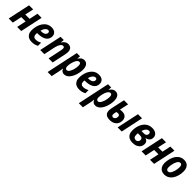

<svg xmlns="http://www.w3.org/2000/svg" viewBox="478 -2367 4416 4416"><g transform="rotate(45 2686.0 -159.5)"><path d="M5.9 0 122.6 -545.4H256.8L210.9 -334H352.1L396.5 -545.4H530.3L414.1 0H281.2L329.1 -227.1H188L140.1 0Z M757.3 9.8Q700.2 9.8 658 -12.2Q615.7 -34.2 592.3 -77.4Q568.8 -120.6 568.8 -183.1Q568.8 -253.4 586.9 -320.1Q605 -386.7 640.4 -439.7Q675.8 -492.7 728.3 -523.9Q780.8 -555.2 849.6 -555.2Q925.8 -555.2 967 -517.6Q1008.3 -480 1008.3 -417Q1008.3 -372.1 989.7 -336.2Q971.2 -300.3 934.6 -275.6Q897.9 -251 844.5 -238Q791 -225.1 721.7 -225.1H705.1Q703.6 -215.3 702.6 -206.1Q701.7 -196.8 701.7 -187.5Q701.7 -141.6 723.4 -118.2Q745.1 -94.7 786.1 -94.7Q823.7 -94.7 854.5 -103.5Q885.3 -112.3 926.8 -133.8V-31.7Q887.7 -9.8 846.9 0Q806.2 9.8 757.3 9.8ZM721.7 -317.9H734.4Q788.1 -317.9 820.6 -330.3Q853 -342.8 867.7 -363.8Q882.3 -384.8 882.3 -410.2Q882.3 -431.6 870.6 -443.1Q858.9 -454.6 836.9 -454.6Q813 -454.6 790.3 -437.7Q767.6 -420.9 749.8 -390.4Q731.9 -359.9 721.7 -317.9Z M1031.7 0 1147.5 -545.4H1251.5L1244.1 -460.9H1247.6Q1265.6 -489.7 1287.6 -511Q1309.6 -532.2 1335.7 -543.9Q1361.8 -555.7 1392.6 -555.7Q1430.2 -555.7 1458.5 -540.5Q1486.8 -525.4 1502.2 -495.1Q1517.6 -464.8 1517.6 -418.9Q1517.6 -400.9 1514.4 -378.2Q1511.2 -355.5 1505.9 -329.6L1436.5 0H1303.2L1370.6 -319.3Q1374.5 -339.4 1377.4 -357.9Q1380.4 -376.5 1380.4 -391.1Q1380.4 -416.5 1369.9 -429Q1359.4 -441.4 1336.9 -441.4Q1308.6 -441.4 1286.4 -417.2Q1264.2 -393.1 1247.6 -351.3Q1231 -309.6 1219.2 -256.8L1165.5 0Z M1509.8 237.8 1675.8 -545.4H1780.8L1773.9 -467.3H1777.8Q1795.9 -493.7 1816.7 -513.7Q1837.4 -533.7 1862.3 -544.7Q1887.2 -555.7 1916.5 -555.7Q1953.1 -555.7 1982.9 -537.4Q2012.7 -519 2030.3 -479.5Q2047.9 -439.9 2047.9 -376.5Q2047.9 -326.7 2037.6 -272.9Q2027.3 -219.2 2007.8 -168.9Q1988.3 -118.7 1959.7 -78.1Q1931.2 -37.6 1894 -13.9Q1856.9 9.8 1812 9.8Q1784.2 9.8 1763.7 0.2Q1743.2 -9.3 1728.8 -26.4Q1714.4 -43.5 1703.6 -65.9H1700.2Q1697.3 -32.7 1692.6 -3.9Q1688 24.9 1682.1 52.2L1642.6 237.8ZM1789.1 -102.1Q1810.5 -102.1 1829.1 -118.9Q1847.7 -135.7 1862.8 -164.1Q1877.9 -192.4 1888.9 -227.1Q1899.9 -261.7 1905.5 -297.9Q1911.1 -334 1911.1 -366.2Q1911.1 -406.2 1898.7 -425.8Q1886.2 -445.3 1861.8 -445.3Q1840.3 -445.3 1822.5 -431.4Q1804.7 -417.5 1790.5 -394.5Q1776.4 -371.6 1765.9 -343Q1755.4 -314.5 1748.3 -284.2Q1741.2 -253.9 1737.8 -226.6Q1734.4 -199.2 1734.4 -178.7Q1734.4 -142.6 1748.8 -122.3Q1763.2 -102.1 1789.1 -102.1Z M2299.8 9.8Q2242.7 9.8 2200.4 -12.2Q2158.2 -34.2 2134.8 -77.4Q2111.3 -120.6 2111.3 -183.1Q2111.3 -253.4 2129.4 -320.1Q2147.5 -386.7 2182.9 -439.7Q2218.3 -492.7 2270.8 -523.9Q2323.2 -555.2 2392.1 -555.2Q2468.3 -555.2 2509.5 -517.6Q2550.8 -480 2550.8 -417Q2550.8 -372.1 2532.2 -336.2Q2513.7 -300.3 2477.1 -275.6Q2440.4 -251 2387 -238Q2333.5 -225.1 2264.2 -225.1H2247.6Q2246.1 -215.3 2245.1 -206.1Q2244.1 -196.8 2244.1 -187.5Q2244.1 -141.6 2265.9 -118.2Q2287.6 -94.7 2328.6 -94.7Q2366.2 -94.7 2397 -103.5Q2427.7 -112.3 2469.2 -133.8V-31.7Q2430.2 -9.8 2389.4 0Q2348.6 9.8 2299.8 9.8ZM2264.2 -317.9H2276.9Q2330.6 -317.9 2363 -330.3Q2395.5 -342.8 2410.2 -363.8Q2424.8 -384.8 2424.8 -410.2Q2424.8 -431.6 2413.1 -443.1Q2401.4 -454.6 2379.4 -454.6Q2355.5 -454.6 2332.8 -437.7Q2310.1 -420.9 2292.2 -390.4Q2274.4 -359.9 2264.2 -317.9Z M2523.9 237.8 2689.9 -545.4H2794.9L2788.1 -467.3H2792Q2810.1 -493.7 2830.8 -513.7Q2851.6 -533.7 2876.5 -544.7Q2901.4 -555.7 2930.7 -555.7Q2967.3 -555.7 2997.1 -537.4Q3026.9 -519 3044.4 -479.5Q3062 -439.9 3062 -376.5Q3062 -326.7 3051.8 -272.9Q3041.5 -219.2 3022 -168.9Q3002.4 -118.7 2973.9 -78.1Q2945.3 -37.6 2908.2 -13.9Q2871.1 9.8 2826.2 9.8Q2798.3 9.8 2777.8 0.2Q2757.3 -9.3 2742.9 -26.4Q2728.5 -43.5 2717.8 -65.9H2714.4Q2711.4 -32.7 2706.8 -3.9Q2702.1 24.9 2696.3 52.2L2656.7 237.8ZM2803.2 -102.1Q2824.7 -102.1 2843.3 -118.9Q2861.8 -135.7 2877 -164.1Q2892.1 -192.4 2903.1 -227.1Q2914.1 -261.7 2919.7 -297.9Q2925.3 -334 2925.3 -366.2Q2925.3 -406.2 2912.8 -425.8Q2900.4 -445.3 2876 -445.3Q2854.5 -445.3 2836.7 -431.4Q2818.8 -417.5 2804.7 -394.5Q2790.5 -371.6 2780 -343Q2769.5 -314.5 2762.5 -284.2Q2755.4 -253.9 2752 -226.6Q2748.5 -199.2 2748.5 -178.7Q2748.5 -142.6 2762.9 -122.3Q2777.3 -102.1 2803.2 -102.1Z M3294.4 9.8Q3238.3 9.8 3201.7 -7.1Q3165 -23.9 3147.5 -56.2Q3129.9 -88.4 3129.9 -133.8Q3129.9 -147 3132.1 -168Q3134.3 -189 3139.6 -215.8L3210.9 -545.4H3344.2L3297.4 -326.7Q3310.5 -329.6 3328.9 -331.5Q3347.2 -333.5 3368.2 -333.5Q3415.5 -333.5 3449 -316.7Q3482.4 -299.8 3500.5 -268.1Q3518.6 -236.3 3518.6 -190.9Q3518.6 -133.3 3493.2 -87.9Q3467.8 -42.5 3417.7 -16.4Q3367.7 9.8 3294.4 9.8ZM3308.1 -87.4Q3325.2 -87.4 3338.9 -94.5Q3352.5 -101.6 3362.5 -114Q3372.6 -126.5 3377.7 -143.1Q3382.8 -159.7 3382.8 -178.7Q3382.8 -198.2 3376.7 -210.9Q3370.6 -223.6 3358.4 -230Q3346.2 -236.3 3328.1 -236.3Q3316.4 -236.3 3303.7 -234.4Q3291 -232.4 3276.9 -229.5Q3268.6 -191.9 3265.4 -172.9Q3262.2 -153.8 3262.2 -139.6Q3262.2 -115.7 3273.9 -101.6Q3285.6 -87.4 3308.1 -87.4ZM3548.8 0 3665 -545.4H3798.3L3682.1 0Z M4036.6 9.8Q3976.1 9.8 3931.2 -12.9Q3886.2 -35.6 3861.6 -80.1Q3836.9 -124.5 3836.9 -189.9Q3836.9 -241.7 3847.2 -293.9Q3857.4 -346.2 3879.2 -393.3Q3900.9 -440.4 3934.8 -476.8Q3968.8 -513.2 4015.6 -534.4Q4062.5 -555.7 4123 -555.7Q4175.8 -555.7 4215.3 -539.6Q4254.9 -523.4 4277.1 -492.4Q4299.3 -461.4 4299.3 -416.5Q4299.3 -378.9 4284.9 -351.8Q4270.5 -324.7 4243.9 -307.4Q4217.3 -290 4179.2 -280.8L4178.7 -276.9Q4212.4 -269 4236.6 -242.2Q4260.7 -215.3 4260.7 -166Q4260.7 -120.1 4236.3 -80.1Q4211.9 -40 4162.4 -15.1Q4112.8 9.8 4036.6 9.8ZM4045.9 -87.4Q4070.3 -87.4 4088.4 -98.1Q4106.4 -108.9 4116.7 -127.2Q4127 -145.5 4127 -168.5Q4127 -189.5 4118.2 -204.1Q4109.4 -218.8 4090.6 -226.3Q4071.8 -233.9 4042 -233.9H3974.1Q3972.7 -221.2 3971.7 -209.7Q3970.7 -198.2 3970.7 -185.1Q3970.7 -131.3 3991.9 -109.4Q4013.2 -87.4 4045.9 -87.4ZM3994.1 -329.1H4074.7Q4103.5 -329.1 4123.3 -338.1Q4143.1 -347.2 4153.6 -364.5Q4164.1 -381.8 4164.1 -406.2Q4164.1 -430.2 4150.6 -443.4Q4137.2 -456.5 4113.3 -456.5Q4085 -456.5 4062.5 -439.9Q4040 -423.3 4022.9 -394.5Q4005.9 -365.7 3994.1 -329.1Z M4327.1 0 4443.8 -545.4H4578.1L4532.2 -334H4673.3L4717.8 -545.4H4851.6L4735.4 0H4602.5L4650.4 -227.1H4509.3L4461.4 0Z M5070.3 9.8Q5015.6 9.8 4975.1 -13.4Q4934.6 -36.6 4912.4 -80.1Q4890.1 -123.5 4890.1 -183.6Q4890.1 -233.9 4900.1 -286.1Q4910.2 -338.4 4930.7 -386.7Q4951.2 -435.1 4983.4 -473.1Q5015.6 -511.2 5059.8 -533.4Q5104 -555.7 5161.1 -555.7Q5216.3 -555.7 5256.3 -532.2Q5296.4 -508.8 5317.9 -464.6Q5339.4 -420.4 5339.4 -358.4Q5339.4 -306.6 5329.3 -254.4Q5319.3 -202.1 5298.6 -154.5Q5277.8 -106.9 5246.1 -70.1Q5214.4 -33.2 5170.4 -11.7Q5126.5 9.8 5070.3 9.8ZM5083.5 -101.1Q5106.4 -101.1 5125.5 -116.9Q5144.5 -132.8 5159.2 -160.2Q5173.8 -187.5 5184.1 -221.2Q5194.3 -254.9 5199.7 -290.5Q5205.1 -326.2 5205.1 -358.9Q5205.1 -384.8 5199.5 -404.1Q5193.8 -423.3 5181.2 -434.1Q5168.5 -444.8 5147.5 -444.8Q5123 -444.8 5103.3 -427Q5083.5 -409.2 5068.6 -380.1Q5053.7 -351.1 5043.9 -316.4Q5034.2 -281.7 5029.3 -246.8Q5024.4 -211.9 5024.4 -183.1Q5024.4 -143.6 5039.1 -122.3Q5053.7 -101.1 5083.5 -101.1Z"/></g></svg>

Font: Open Sans SemiCondensed
Style: Bold Italic
Weight: 700
Width: 4
Italic angle: -12°
Designer: Monotype Design Team
Foundry: Monotype Imaging Inc.
Version: Version 3.003